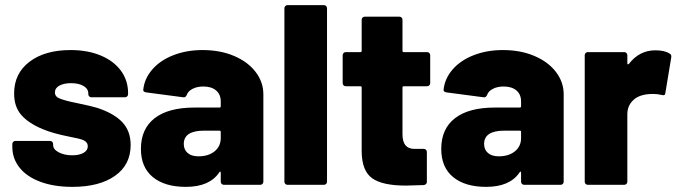

<svg xmlns="http://www.w3.org/2000/svg" viewBox="-20 -720 2646 748"><path d="M28 -148V-159Q28 -164 31.5 -167.5Q35 -171 40 -171H175Q180 -171 183.5 -167.5Q187 -164 187 -159V-155Q187 -138 209 -126.5Q231 -115 261 -115Q289 -115 305.5 -124.5Q322 -134 322 -150Q322 -166 305 -174Q291 -180 248 -188Q187 -200 146 -217Q91 -240 63 -272Q35 -304 35 -356Q35 -434 95 -479.5Q155 -525 255 -525Q322 -525 373 -503.5Q424 -482 451.5 -444Q479 -406 479 -357V-353Q479 -348 475.5 -344.5Q472 -341 467 -341H336Q331 -341 327.5 -344.5Q324 -348 324 -353V-356Q324 -374 305.5 -385Q287 -396 257 -396Q229 -396 211.5 -386.5Q194 -377 194 -360Q194 -343 213 -336Q236 -327 277 -319Q339 -306 358 -300Q423 -279 456 -244.5Q489 -210 489 -155Q489 -78 428 -35Q367 8 262 8Q191 8 138 -11.5Q85 -31 56.5 -66.5Q28 -102 28 -148Z M529 -140Q529 -218 582.5 -259.5Q636 -301 738 -301H835Q840 -301 840 -306V-325Q840 -352 822 -367.5Q804 -383 772 -383Q748 -383 730.5 -374Q713 -365 708 -351Q703 -339 694 -341L550 -360Q538 -362 538 -369Q542 -413 573 -449Q604 -485 655.5 -505Q707 -525 769 -525Q838 -525 892 -502Q946 -479 976 -439.5Q1006 -400 1006 -353V-12Q1006 -7 1002.5 -3.5Q999 0 994 0H852Q847 0 843.5 -3.5Q840 -7 840 -12V-47Q840 -51 838 -51.5Q836 -52 834 -48Q796 8 704 8Q622 8 575.5 -30Q529 -68 529 -140ZM753 -111Q792 -111 816 -130.5Q840 -150 840 -182V-206Q840 -211 835 -211H775Q696 -211 696 -159Q696 -137 711 -124Q726 -111 753 -111Z M1088 -12V-688Q1088 -693 1091.5 -696.5Q1095 -700 1100 -700H1242Q1247 -700 1250.5 -696.5Q1254 -693 1254 -688V-12Q1254 -7 1250.5 -3.5Q1247 0 1242 0H1100Q1095 0 1091.5 -3.5Q1088 -7 1088 -12Z M1389 -129V-379Q1389 -384 1384 -384H1327Q1322 -384 1318.5 -387.5Q1315 -391 1315 -396V-505Q1315 -510 1318.5 -513.5Q1322 -517 1327 -517H1384Q1389 -517 1389 -522V-643Q1389 -648 1392.5 -651.5Q1396 -655 1401 -655H1536Q1541 -655 1544.5 -651.5Q1548 -648 1548 -643V-522Q1548 -517 1553 -517H1644Q1649 -517 1652.5 -513.5Q1656 -510 1656 -505V-396Q1656 -391 1652.5 -387.5Q1649 -384 1644 -384H1553Q1548 -384 1548 -379V-197Q1548 -140 1594 -140H1631Q1636 -140 1639.5 -136.5Q1643 -133 1643 -128V-12Q1643 -1 1631 1L1561 3Q1470 3 1430 -25.5Q1390 -54 1389 -129Z M1699 -140Q1699 -218 1752.5 -259.5Q1806 -301 1908 -301H2005Q2010 -301 2010 -306V-325Q2010 -352 1992 -367.5Q1974 -383 1942 -383Q1918 -383 1900.5 -374Q1883 -365 1878 -351Q1873 -339 1864 -341L1720 -360Q1708 -362 1708 -369Q1712 -413 1743 -449Q1774 -485 1825.5 -505Q1877 -525 1939 -525Q2008 -525 2062 -502Q2116 -479 2146 -439.5Q2176 -400 2176 -353V-12Q2176 -7 2172.5 -3.5Q2169 0 2164 0H2022Q2017 0 2013.5 -3.5Q2010 -7 2010 -12V-47Q2010 -51 2008 -51.5Q2006 -52 2004 -48Q1966 8 1874 8Q1792 8 1745.5 -30Q1699 -68 1699 -140ZM1923 -111Q1962 -111 1986 -130.5Q2010 -150 2010 -182V-206Q2010 -211 2005 -211H1945Q1866 -211 1866 -159Q1866 -137 1881 -124Q1896 -111 1923 -111Z M2258 -12V-505Q2258 -510 2261.5 -513.5Q2265 -517 2270 -517H2412Q2417 -517 2420.5 -513.5Q2424 -510 2424 -505V-473Q2424 -470 2426 -469.5Q2428 -469 2430 -471Q2471 -524 2533 -524Q2570 -524 2589 -511Q2597 -507 2595 -496L2572 -357Q2571 -346 2558 -350Q2542 -354 2524 -354Q2478 -354 2453 -335Q2424 -312 2424 -275V-12Q2424 -7 2420.5 -3.5Q2417 0 2412 0H2270Q2265 0 2261.5 -3.5Q2258 -7 2258 -12Z"/></svg>

Font: Barlow GEO ExtraBold
Style: Regular
Weight: 800
Designer: Jeremy Tribby
Foundry: Tribby Type
Version: Version 1.408